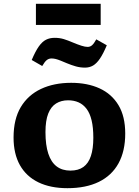

<svg xmlns="http://www.w3.org/2000/svg" viewBox="-20 -971 725 1005"><path d="M333 14Q244 14 180.8 -16.7Q117.5 -47.5 84.2 -106.7Q51 -166 51 -251Q51 -347 88.7 -410.3Q126.5 -473.5 194.5 -505.5Q262.5 -537.5 352.5 -537.5Q437.5 -537.5 501 -508.5Q564.5 -479.5 600 -420.8Q635.5 -362 635.5 -272Q635.5 -180 600.3 -116Q565 -52 497.3 -19Q429.5 14 333 14ZM348.5 -78Q390 -78 416.5 -97Q443 -116 455.7 -154.3Q468.5 -192.5 468.5 -250Q468.5 -303.5 459.5 -341Q450.5 -378.5 433 -401.5Q415.5 -424.5 391.3 -435.2Q367 -446 336.5 -446Q300.5 -446 273.8 -429.5Q247 -413 232.5 -376.5Q218 -340 218 -279.5Q218 -211.5 232.8 -166.8Q247.5 -122 276.5 -100Q305.5 -78 348.5 -78ZM168 -840.5V-951H507V-840.5ZM425 -617Q400 -617 377 -623.5Q354 -630 330 -640Q311.5 -648 297 -653.7Q282.5 -659.5 271.3 -662.3Q260 -665 250 -665Q235.5 -665 224.8 -656.5Q214 -648 201 -625.5L146 -657Q165.5 -703 183.2 -728Q201 -753 220.8 -763Q240.5 -773 266 -773Q292 -773 314 -766.3Q336 -759.5 361.5 -748.5Q386.5 -738 406 -731.8Q425.5 -725.5 438.5 -725.5Q452.5 -725.5 462.5 -734.8Q472.5 -744 484 -765L539 -734Q520.5 -690 503.3 -664.5Q486 -639 467.3 -628Q448.5 -617 425 -617Z"/></svg>

Font: Literata Variable Black
Style: Regular
Weight: 900
Designer: Latin by Veronika Burian and Jose Scaglione. Greek by Irene Vlachou. Cyrillic by Vera Evstafieva.
Foundry: TypeTogether
Version: Version 3.021